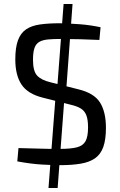

<svg xmlns="http://www.w3.org/2000/svg" viewBox="-20 -819 604 966"><path d="M281 -702Q330 -701 382 -697Q434 -693 486 -682L480 -618Q437 -620 385 -621.5Q333 -623 285 -623Q248 -623 221.5 -620.5Q195 -618 178 -608.5Q161 -599 153.5 -577.5Q146 -556 146 -518Q146 -461 167 -438.5Q188 -416 234 -405L373 -370Q453 -351 483 -303.5Q513 -256 513 -176Q513 -116 499.5 -79Q486 -42 458 -22.5Q430 -3 386 4.5Q342 12 281 12Q247 12 192.5 9Q138 6 67 -7L73 -74Q132 -73 168 -71.5Q204 -70 230 -70Q256 -70 284 -70Q337 -70 367.5 -78Q398 -86 410.5 -109Q423 -132 423 -178Q423 -218 414 -240Q405 -262 386 -273.5Q367 -285 336 -292L194 -328Q119 -347 88 -394Q57 -441 57 -520Q57 -580 70.5 -616.5Q84 -653 111.5 -671.5Q139 -690 181.5 -696Q224 -702 281 -702ZM261 -353 306 -351 270 127H224ZM345 -799 312 -351 266 -353 300 -799Z"/></svg>

Font: Exo 2
Style: Regular
Weight: 400
Designer: Natanael Gama
Foundry: Natanael Gama
Version: Version 2.010